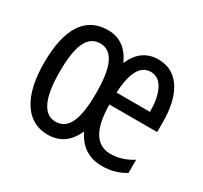

<svg xmlns="http://www.w3.org/2000/svg" viewBox="-120 -711 935 885"><g transform="rotate(30 347.5 -268.5)"><path d="M493 -546C430 -546 387 -515 359 -451C330 -515 285 -547 223 -547C101 -547 42 -448 42 -269C42 -95 105 10 221 10C286 10 332 -23 360 -87C391 -23 440 10 510 10C556 10 596 -1 633 -24V-94C593 -69 556 -58 517 -58C439 -58 400 -122 399 -253H653V-309C653 -441 604 -546 493 -546ZM491 -479C551 -479 578 -407 578 -317H400C405 -427 436 -479 491 -479ZM223 -476C289 -476 320 -407 320 -269C320 -126 290 -60 223 -60C158 -60 125 -130 125 -269C125 -407 154 -476 223 -476Z"/></g></svg>

Font: Noto Sans Gurmukhi UI ExtraCondensed
Style: Regular
Weight: 400
Width: 2
Designer: Jelle Bosma - Monotype Design Team
Foundry: Monotype Imaging Inc.
Version: Version 2.004